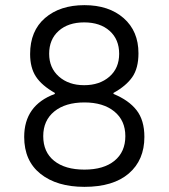

<svg xmlns="http://www.w3.org/2000/svg" viewBox="-20 -716 655 746"><path d="M518 -509Q518 -451 494 -416.5Q470 -382 421 -355V-351Q480 -327 510.5 -288Q541 -249 541 -184Q541 -94 480.5 -42Q420 10 308 10Q201 10 137.5 -40.5Q74 -91 74 -184Q74 -307 193 -351V-355Q142 -384 119.5 -418.5Q97 -453 97 -506Q97 -596 155 -646Q213 -696 308 -696Q403 -696 460.5 -645.5Q518 -595 518 -509ZM171 -507Q171 -452 209 -418.5Q247 -385 307 -385Q367 -385 405 -418Q443 -451 443 -507Q443 -563 406 -596Q369 -629 307 -629Q245 -629 208 -596Q171 -563 171 -507ZM148 -187Q148 -125 190.5 -91Q233 -57 308 -57Q383 -57 425 -91.5Q467 -126 467 -187Q467 -248 424 -283Q381 -318 308 -318Q234 -318 191 -283Q148 -248 148 -187Z"/></svg>

Font: Chivo Light
Style: Regular
Weight: 300
Designer: Hector Gatti
Foundry: Omnibus-Type
Version: Version 1.007